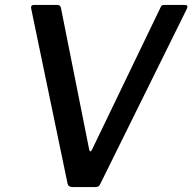

<svg xmlns="http://www.w3.org/2000/svg" viewBox="-20 -762 783 782"><path d="M733 -742Q748 -742 741 -726L389 -14Q385 -5 380 -2.5Q375 0 365 0H279Q268 0 262.5 -3Q257 -6 255 -15L107 -727Q104 -742 119 -742H214Q227 -742 229 -726L343 -154Q347 -137 355 -153L634 -732Q636 -738 640 -740Q644 -742 650 -742H733Z"/></svg>

Font: Libre Franklin Medium
Style: Italic
Weight: 500
Italic angle: -8°
Designer: Pablo Impallari, Rodrigo Fuenzalida, Nhung Nguyen
Foundry: Impallari Type
Version: Version 3.000